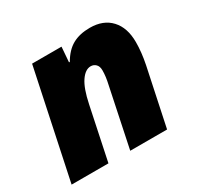

<svg xmlns="http://www.w3.org/2000/svg" viewBox="-126 -708 875 853"><g transform="rotate(-30 311.0 -281.5)"><path d="M383.8 -371.1Q383.8 -392.1 373 -402.6Q362.3 -413.1 347.2 -413.1Q319.3 -413.1 295.7 -378.4Q272 -343.8 256.8 -270L200.2 0H11.2L127.9 -553.2H278.8L272.9 -476.1H276.9Q303.7 -522.5 340.1 -542.7Q376.5 -563 429.2 -563Q498 -563 536.6 -521.2Q575.2 -479.5 575.2 -405.8Q575.2 -354 563 -293.9L501 0H312L375 -301.8Q383.8 -339.8 383.8 -371.1Z"/></g></svg>

Font: Open Sans Extrabold
Style: Italic
Weight: 800
Italic angle: -12°
Foundry: Ascender Corporation
Version: Version 1.10